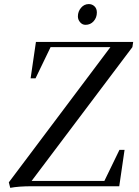

<svg xmlns="http://www.w3.org/2000/svg" viewBox="-20 -906 678 934"><path d="M22.9 -19 517.1 -676.8H226.1L152.8 -524.9H128.9L154.8 -702.1H627.9L624 -676.8L133.8 -25.9H487.8L561 -176.8H585.9L560.1 0H136.2Q70.8 0 29.8 7.8ZM358.9 -826.2Q358.9 -850.1 374.3 -868.2Q389.6 -886.2 412.1 -886.2Q428.2 -886.2 439.7 -875.2Q451.2 -864.3 451.2 -845.2Q451.2 -820.3 435.5 -802.7Q419.9 -785.2 396 -785.2Q380.4 -785.2 369.6 -797.9Q358.9 -810.5 358.9 -826.2Z"/></svg>

Font: Dihjauti
Style: Bold Italic
Weight: 700
Italic angle: -9°
Designer: T. Christopher White
Version: Version 3.0.0